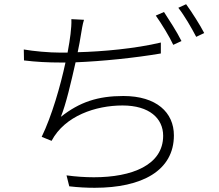

<svg xmlns="http://www.w3.org/2000/svg" viewBox="-20 -855 1040 912"><path d="M827 -818C856 -781 889 -724 912 -680L950 -698C931 -735 891 -798 864 -835ZM720 -781C747 -743 785 -681 803 -642L842 -660C821 -703 783 -761 759 -798ZM744 -653C622 -624 468 -610 349 -607C356 -640 361 -668 364 -688C368 -711 372 -740 379 -761L319 -764C320 -741 318 -720 315 -693C312 -670 308 -641 301 -605H270C211 -605 138 -612 93 -620L94 -568C150 -561 207 -558 271 -558H291C267 -446 226 -304 178 -205L225 -186C288 -305 435 -354 562 -354C689 -354 755 -293 755 -210C755 -71 607 -13 426 -13C384 -13 340 -16 296 -22L309 30C351 35 392 37 430 37C654 37 806 -44 806 -212C806 -321 723 -399 566 -399C444 -399 358 -370 269 -300C293 -358 318 -466 339 -559C465 -564 621 -580 744 -601Z"/></svg>

Font: Spoqa Han Sans Neo Light
Style: Regular
Weight: 300
Designer: [Spoqa Han Sans Neo] Dong-huui Kim  Younghwa Kang  Yujin Lee  [Noto Sans] Ryoko NISHIZUKA  (kana & ideographs); Paul D. 
Foundry: Spoqa (http://www.spoqa-han-sans.com)
Version: Version 1.000